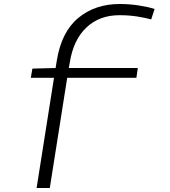

<svg xmlns="http://www.w3.org/2000/svg" viewBox="-20 -730 851 960"><path d="M316 -341 229 210H163L250 -341H134L142 -387L258 -390L264 -427Q287 -570 371 -640Q455 -710 579 -710Q628 -710 675.5 -702.5Q723 -695 753 -685L736 -633Q707 -641 666 -647.5Q625 -654 577 -654Q477 -654 412 -592.5Q347 -531 329 -418L324 -390H669L662 -341Z"/></svg>

Font: Georama Expanded Light
Style: Italic
Weight: 300
Width: 7
Italic angle: -9°
Designer: Jean-Baptiste Levee
Foundry: Production Type
Version: Version 1.000